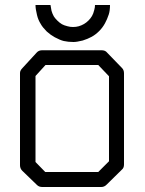

<svg xmlns="http://www.w3.org/2000/svg" viewBox="-20 -798 580 768"><path d="M122 -494V-150L161 -110H373L416 -153V-493L373 -538H162ZM70 -526 127 -588Q135 -597 149 -597H386Q401 -597 408 -588L468 -526Q476 -518 476 -505V-140Q476 -126 467 -119L406 -59Q397 -50 385 -50H149Q136 -50 128 -58L69 -115Q60 -124 60 -137V-506Q60 -516 70 -526ZM122 -778H182Q184 -764 186 -755Q189 -744 195 -733Q199 -726 209 -716Q218.5 -706.5 228 -701Q236 -696.5 250 -693Q260.5 -690 272 -690Q284.5 -690 295 -693Q305.5 -696 316 -702Q325.5 -707.5 334 -716Q342.5 -724.5 348 -734Q353.5 -743.5 357 -758Q360 -768.5 360 -778H420Q420 -755 415 -740Q408.5 -720.5 400 -705Q390.5 -687.5 377 -674Q362.5 -659.5 347 -651Q330.5 -642 311 -636Q287 -630 274 -630Q252.5 -630 235 -634Q220.5 -637.5 199 -649Q182.5 -658 167 -672Q150 -689 143 -702Q132.5 -718.5 128 -738Q122 -762 122 -778Z"/></svg>

Font: 3270 Nerd Font Mono
Style: Regular
Weight: 400
Monospace: yes
Version: Version 3.0.1;Nerd Fonts 3.0.0